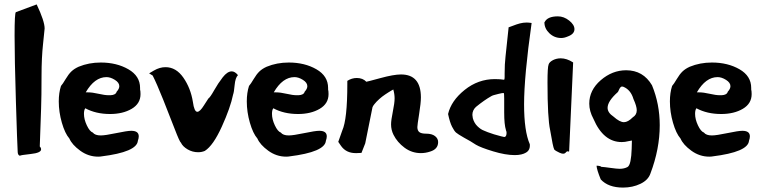

<svg xmlns="http://www.w3.org/2000/svg" viewBox="-20 -702 3439 869"><path d="M46 -541Q46 -645 52 -647L146 -682Q182 -606 182 -573Q182 -568 175 -504.5Q168 -441 168 -360Q168 -264 166 -210L160 -39Q166 -33 166 -26Q166 -10 119 -5Q72 0 70 3Q60 0 60 -16Q58 -47 52 -242.5Q46 -438 46 -541Z M246 -243Q246 -282 256 -313Q264 -322 277 -344Q290 -366 303 -378.5Q316 -391 336 -400Q382 -419 436 -419Q508 -419 561 -388.5Q614 -358 614 -304V-297Q616 -290 616 -276Q616 -233 576 -209.5Q536 -186 478 -186Q414 -186 366 -212Q360 -204 360 -187Q360 -162 373 -134.5Q386 -107 400 -102Q410 -89 436 -89Q456 -89 506 -99.5Q556 -110 574 -110Q608 -110 608 -85Q608 -76 604 -65Q600 -14 438 6Q434 7 424 7Q380 7 343 -20Q306 -47 294 -75Q274 -98 260 -146.5Q246 -195 246 -243ZM368 -284H370H378Q398 -284 426 -277.5Q454 -271 472 -271H480Q504 -272 508 -287Q520 -300 520 -312Q520 -328 500 -340.5Q480 -353 462 -353Q408 -353 368 -284Z M655 -370 677 -383Q703 -398 729 -398Q777 -398 810 -350.5Q843 -303 853 -241Q859 -196 873 -196Q885 -196 903 -225Q921 -254 923 -256Q931 -261 949 -293Q967 -325 988 -352Q1009 -379 1029 -379Q1043 -379 1057 -362Q1045 -350 1042 -317Q1039 -284 1035 -274Q1023 -215 984 -129Q945 -43 907 -19Q893 -13 877 -13Q851 -13 829 -26Q807 -39 799 -56Q793 -60 771 -117.5Q749 -175 719 -250Q689 -325 671 -360Z M1097 -243Q1097 -282 1107 -313Q1115 -322 1128 -344Q1141 -366 1154 -378.5Q1167 -391 1187 -400Q1233 -419 1287 -419Q1359 -419 1412 -388.5Q1465 -358 1465 -304V-297Q1467 -290 1467 -276Q1467 -233 1427 -209.5Q1387 -186 1329 -186Q1265 -186 1217 -212Q1211 -204 1211 -187Q1211 -162 1224 -134.5Q1237 -107 1251 -102Q1261 -89 1287 -89Q1307 -89 1357 -99.5Q1407 -110 1425 -110Q1459 -110 1459 -85Q1459 -76 1455 -65Q1451 -14 1289 6Q1285 7 1275 7Q1231 7 1194 -20Q1157 -47 1145 -75Q1125 -98 1111 -146.5Q1097 -195 1097 -243ZM1219 -284H1221H1229Q1249 -284 1277 -277.5Q1305 -271 1323 -271H1331Q1355 -272 1359 -287Q1371 -300 1371 -312Q1371 -328 1351 -340.5Q1331 -353 1313 -353Q1259 -353 1219 -284Z M1511 -60 1529 -111Q1552 -162 1552 -321V-336Q1572 -349 1595 -349Q1622 -349 1638 -332Q1641 -332 1701.5 -348.5Q1762 -365 1795 -365Q1885 -365 1885 -261Q1885 -236 1877 -186Q1869 -136 1869 -127Q1869 -111 1878 -104Q1887 -97 1909 -97Q1935 -97 1949 -86Q1963 -75 1963 -59Q1963 -27 1927 -16Q1906 -9 1885 -9Q1844 -9 1811 -33.5Q1778 -58 1761 -92Q1750 -114 1750 -139Q1750 -158 1758 -197Q1766 -236 1766 -257Q1766 -276 1760 -297Q1759 -297 1749.5 -291Q1740 -285 1736.5 -283Q1733 -281 1723.5 -274.5Q1714 -268 1709.5 -264.5Q1705 -261 1697 -254Q1689 -247 1684.5 -242Q1680 -237 1674.5 -230.5Q1669 -224 1666 -217L1633 -53L1616 -10L1594 -9H1590Q1547 -9 1524 -41Z M2008 -186Q2022 -246 2083 -295Q2144 -344 2220 -344Q2244 -344 2262 -341Q2264 -344 2264 -353V-369Q2264 -412 2268 -446L2282 -578Q2282 -579 2284 -579Q2288 -580 2303 -586Q2318 -592 2333 -596Q2348 -600 2364 -600Q2372 -600 2386 -598Q2386 -598 2386 -597Q2352 -356 2352 -230Q2352 -108 2378 -49Q2378 -48 2378 -48Q2380 -22 2360 -11Q2352 -6 2339 -3Q2326 0 2310 0Q2268 0 2212 -17Q2156 -34 2134 -47Q2110 -63 2080 -79Q2052 -95 2044 -102Q2036 -109 2026 -128.5Q2016 -148 2008 -186ZM2262 -238V-256Q2262 -279 2260 -281Q2256 -282 2236 -277Q2210 -271 2204 -267Q2172 -249 2134 -218Q2118 -203 2118 -182Q2118 -177 2120 -167Q2126 -145 2141 -130.5Q2156 -116 2170 -111Q2182 -105 2216 -94Q2258 -82 2262 -82Q2270 -82 2272 -93Q2274 -105 2270 -112V-113Q2262 -138 2262 -193Q2262 -222 2262 -238ZM2262 -238ZM2120 -167Z M2445 -602Q2458 -628 2505 -628Q2532 -628 2556 -609Q2580 -590 2580 -570Q2580 -548 2550 -537Q2534 -530 2520 -530Q2489 -530 2466.5 -551.5Q2444 -573 2444 -601Q2444 -602 2445 -602ZM2463 -410Q2466 -421 2483 -430Q2499 -438 2518 -438Q2545 -438 2573 -420Q2575 -419 2574 -418L2556 -18Q2556 -16 2554 -16Q2552 -16 2549 -17H2548Q2547 -17 2547 -17Q2544 -16 2539 -10Q2531 -2 2512 -11Q2494 -19 2488 -26V-27Q2483 -35 2470 -113Q2458 -167 2458 -328Q2458 -398 2463 -410Z M2647 -233Q2647 -294 2699 -339Q2751 -384 2814 -384Q2891 -384 2931 -316Q2966 -231 2966 -135Q2966 -28 2924 83Q2914 113 2878.5 130Q2843 147 2800 147Q2733 147 2699 110Q2681 66 2680 48Q2682 47 2697 50L2701 53Q2716 54 2744 58Q2772 62 2785 62Q2805 62 2820 54Q2829 49 2833.5 27Q2838 5 2839 -28.5Q2840 -62 2840 -66L2824 -63Q2809 -59 2794 -59Q2711 -59 2666 -164Q2647 -199 2647 -233ZM2730 -214Q2730 -192 2757 -174Q2785 -149 2804 -149Q2822 -149 2844 -171Q2862 -182 2862 -203Q2862 -221 2847 -254Q2835 -295 2802 -309Q2794 -312 2789.5 -308Q2785 -304 2781.5 -295.5Q2778 -287 2776 -285Q2730 -244 2730 -214Z M3012 -243Q3012 -282 3022 -313Q3030 -322 3043 -344Q3056 -366 3069 -378.5Q3082 -391 3102 -400Q3148 -419 3202 -419Q3274 -419 3327 -388.5Q3380 -358 3380 -304V-297Q3382 -290 3382 -276Q3382 -233 3342 -209.5Q3302 -186 3244 -186Q3180 -186 3132 -212Q3126 -204 3126 -187Q3126 -162 3139 -134.5Q3152 -107 3166 -102Q3176 -89 3202 -89Q3222 -89 3272 -99.5Q3322 -110 3340 -110Q3374 -110 3374 -85Q3374 -76 3370 -65Q3366 -14 3204 6Q3200 7 3190 7Q3146 7 3109 -20Q3072 -47 3060 -75Q3040 -98 3026 -146.5Q3012 -195 3012 -243ZM3134 -284H3136H3144Q3164 -284 3192 -277.5Q3220 -271 3238 -271H3246Q3270 -272 3274 -287Q3286 -300 3286 -312Q3286 -328 3266 -340.5Q3246 -353 3228 -353Q3174 -353 3134 -284Z"/></svg>

Font: NaniFont Regular
Style: Regular
Weight: 400
Designer: Nanigashitei
Version: Version 1.036